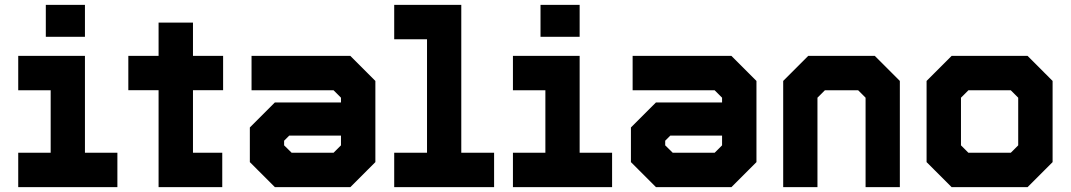

<svg xmlns="http://www.w3.org/2000/svg" viewBox="-20 -770 4406 790"><path d="M168.5 -618.5V-750H329.5V-618.5ZM249.5 -676H249V-700H249.5ZM55 0V-141.5H188.5V-398.5H55V-540H329.5V-141.5H463V0ZM118 -71H400.5H256.5V-469.5H118H256.5V-71H118Z M632.5 0V-399H508V-540H632.5V-677H774V-540H898V-399H774V-141.5H894.5V0ZM703.5 -71.5H832.5V-71H703.5V-471H835V-470.5H703.5V-614.5V-471H571.5V-471.5H703.5Z M1111 0 1008 -103V-245.5L1111 -348.5H1383V-368L1352.5 -398.5H1015V-540H1421.5L1524.5 -437V-103L1421.5 0ZM1147.5 -69 1083.5 -132V-225L1136.5 -278H1455V-137L1386 -69ZM1147.5 -69H1386L1455 -137V-403L1390 -467H1077.5H1390L1455 -403V-278H1136.5L1083.5 -225V-132ZM1180 -141.5H1352.5L1383 -172V-212H1170L1149 -191V-172Z M1602 0V-141.5H1737V-608.5H1602V-750H1878V-141.5H2013V0ZM1665 -71H1950.5H1805V-679.5H1665H1805V-71H1665Z M2204 -618.5V-750H2365V-618.5ZM2285 -676H2284.5V-700H2285ZM2090.5 0V-141.5H2224V-398.5H2090.5V-540H2365V-141.5H2498.5V0ZM2153.5 -71H2436H2292V-469.5H2153.5H2292V-71H2153.5Z M2679 0 2576 -103V-245.5L2679 -348.5H2951V-368L2920.5 -398.5H2583V-540H2989.5L3092.5 -437V-103L2989.5 0ZM2715.5 -69 2651.5 -132V-225L2704.5 -278H3023V-137L2954 -69ZM2715.5 -69H2954L3023 -137V-403L2958 -467H2645.5H2958L3023 -403V-278H2704.5L2651.5 -225V-132ZM2748 -141.5H2920.5L2951 -172V-212H2738L2717 -191V-172Z M3202.5 0V-437L3305.5 -540H3579.5L3682.5 -437V0H3541.5V-368L3511 -398.5H3374L3343.5 -368V0ZM3274 -71H3273.5V-396L3347.5 -470H3541L3614 -397V-71H3613.5V-397L3541 -470H3347.5L3274 -396Z M3895.5 0 3792.5 -103V-437L3895.5 -540H4208L4311 -437V-103L4208 0ZM3935.5 -71H4174L4239.5 -141V-403L4174 -470H3931.5L3865 -403V-141ZM3935.5 -71 3865 -141V-403L3931.5 -470H4174L4239.5 -403V-141L4174 -71ZM3964.5 -141.5H4139L4169.5 -172V-368L4139 -398.5H3964.5L3934 -368V-172Z"/></svg>

Font: Tourney Thin Black
Style: Regular
Weight: 900
Version: Version 1.015